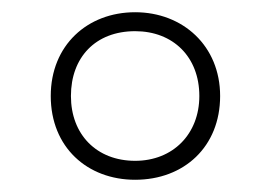

<svg xmlns="http://www.w3.org/2000/svg" viewBox="-20 -837 443 314"><path d="M201 -543C281 -543 340 -597 340 -680C340 -762 279 -817 201 -817C123 -817 63 -763 63 -680C63 -596 123 -543 201 -543ZM201 -574C138 -574 96 -617 96 -680C96 -743 136 -786 201 -786C263 -786 306 -744 306 -680C306 -618 263 -574 201 -574Z"/></svg>

Font: Noto Sans Kannada UI SemiCondensed ExtraLight
Style: Regular
Weight: 200
Width: 4
Designer: Jelle Bosma - Monotype Design Team
Foundry: Monotype Imaging Inc.
Version: Version 2.005